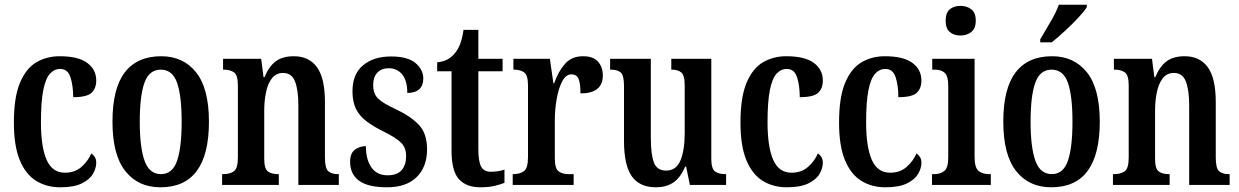

<svg xmlns="http://www.w3.org/2000/svg" viewBox="-20 -786 5267 816"><path d="M236 10Q178 10 133.5 -17.5Q89 -45 64 -105.5Q39 -166 39 -265Q39 -373 65 -434.5Q91 -496 135 -521.5Q179 -547 233 -547Q313 -547 351 -518.5Q389 -490 389 -444Q389 -410 369 -391.5Q349 -373 291 -373Q291 -422 279.5 -457.5Q268 -493 236 -493Q211 -493 192.5 -473Q174 -453 164 -403.5Q154 -354 154 -266Q154 -162 178 -107Q202 -52 256 -52Q298 -52 326 -76.5Q354 -101 368 -134Q377 -128 383 -118.5Q389 -109 389 -94Q389 -71 375 -47Q361 -23 327.5 -6.5Q294 10 236 10Z M662 10Q567 10 512.5 -59Q458 -128 458 -269Q458 -410 510.5 -478.5Q563 -547 665 -547Q759 -547 813.5 -478.5Q868 -410 868 -269Q868 10 662 10ZM664 -46Q713 -46 732.5 -102.5Q752 -159 752 -269Q752 -379 732.5 -434.5Q713 -490 663 -490Q614 -490 594 -434.5Q574 -379 574 -269Q574 -159 594.5 -102.5Q615 -46 664 -46Z M924 0V-46H930Q957 -46 974 -58Q991 -70 991 -117V-423Q991 -467 974.5 -478.5Q958 -490 932 -490H928V-536H1090L1100 -458H1104Q1123 -504 1152 -525.5Q1181 -547 1229 -547Q1293 -547 1327 -500.5Q1361 -454 1361 -352V-117Q1361 -71 1375 -58.5Q1389 -46 1416 -46H1420V0H1248V-340Q1248 -403 1234 -439.5Q1220 -476 1183 -476Q1153 -476 1135.5 -453Q1118 -430 1110.5 -393.5Q1103 -357 1103 -316V-112Q1103 -69 1118.5 -57.5Q1134 -46 1161 -46H1165V0Z M1625 10Q1544 10 1506 -18Q1468 -46 1468 -98Q1468 -135 1488.5 -150Q1509 -165 1535 -165Q1535 -108 1558.5 -74.5Q1582 -41 1627 -41Q1668 -41 1687 -63Q1706 -85 1706 -123Q1706 -158 1685 -179Q1664 -200 1614 -225Q1567 -248 1537 -271Q1507 -294 1492.5 -324Q1478 -354 1478 -398Q1478 -471 1523 -508.5Q1568 -546 1642 -546Q1713 -546 1746 -518Q1779 -490 1779 -452Q1779 -423 1762 -407Q1745 -391 1711 -391Q1711 -443 1689.5 -469.5Q1668 -496 1632 -496Q1601 -496 1583.5 -477Q1566 -458 1566 -425Q1566 -387 1587.5 -366.5Q1609 -346 1664 -321Q1727 -291 1761 -254.5Q1795 -218 1795 -151Q1795 -77 1751 -33.5Q1707 10 1625 10Z M2021 10Q1962 10 1930.5 -24.5Q1899 -59 1899 -146V-483H1838V-521Q1866 -524 1884.5 -535Q1903 -546 1915 -562Q1927 -577 1935.5 -598.5Q1944 -620 1950 -659H2013V-536H2116V-483H2013V-151Q2013 -101 2024.5 -78.5Q2036 -56 2066 -56Q2097 -56 2124 -65V-9Q2110 -3 2084 3.5Q2058 10 2021 10Z M2159 0V-46H2162Q2189 -46 2206.5 -58.5Q2224 -71 2224 -118V-422Q2224 -466 2208 -478Q2192 -490 2165 -490H2162V-536H2317L2332 -432H2335Q2353 -483 2381.5 -515Q2410 -547 2458 -547Q2501 -547 2521.5 -524Q2542 -501 2542 -465Q2542 -389 2447 -389Q2447 -431 2439 -450.5Q2431 -470 2408 -470Q2385 -470 2369.5 -440.5Q2354 -411 2346 -366Q2338 -321 2338 -276V-113Q2338 -69 2354.5 -57.5Q2371 -46 2395 -46H2418V0Z M2768 10Q2698 10 2665 -37Q2632 -84 2632 -187V-421Q2632 -465 2618.5 -477.5Q2605 -490 2577 -490H2573V-536H2746V-200Q2746 -130 2759 -95.5Q2772 -61 2811 -61Q2854 -61 2872 -104.5Q2890 -148 2890 -220V-421Q2890 -467 2875 -478.5Q2860 -490 2836 -490H2833V-536H3003V-112Q3003 -68 3019.5 -57Q3036 -46 3060 -46H3066V0H2912L2896 -78H2892Q2871 -29 2840.5 -9.5Q2810 10 2768 10Z M3324 10Q3266 10 3221.5 -17.5Q3177 -45 3152 -105.5Q3127 -166 3127 -265Q3127 -373 3153 -434.5Q3179 -496 3223 -521.5Q3267 -547 3321 -547Q3401 -547 3439 -518.5Q3477 -490 3477 -444Q3477 -410 3457 -391.5Q3437 -373 3379 -373Q3379 -422 3367.5 -457.5Q3356 -493 3324 -493Q3299 -493 3280.5 -473Q3262 -453 3252 -403.5Q3242 -354 3242 -266Q3242 -162 3266 -107Q3290 -52 3344 -52Q3386 -52 3414 -76.5Q3442 -101 3456 -134Q3465 -128 3471 -118.5Q3477 -109 3477 -94Q3477 -71 3463 -47Q3449 -23 3415.5 -6.5Q3382 10 3324 10Z M3743 10Q3685 10 3640.5 -17.5Q3596 -45 3571 -105.5Q3546 -166 3546 -265Q3546 -373 3572 -434.5Q3598 -496 3642 -521.5Q3686 -547 3740 -547Q3820 -547 3858 -518.5Q3896 -490 3896 -444Q3896 -410 3876 -391.5Q3856 -373 3798 -373Q3798 -422 3786.5 -457.5Q3775 -493 3743 -493Q3718 -493 3699.5 -473Q3681 -453 3671 -403.5Q3661 -354 3661 -266Q3661 -162 3685 -107Q3709 -52 3763 -52Q3805 -52 3833 -76.5Q3861 -101 3875 -134Q3884 -128 3890 -118.5Q3896 -109 3896 -94Q3896 -71 3882 -47Q3868 -23 3834.5 -6.5Q3801 10 3743 10Z M4062 -635Q4034 -635 4016.5 -650Q3999 -665 3999 -698Q3999 -732 4016.5 -746.5Q4034 -761 4062 -761Q4089 -761 4108 -746.5Q4127 -732 4127 -698Q4127 -665 4108 -650Q4089 -635 4062 -635ZM3941 0V-46H3950Q3977 -46 3993.5 -59.5Q4010 -73 4010 -117V-421Q4010 -463 3995 -476.5Q3980 -490 3954 -490H3942V-536H4122V-119Q4122 -74 4138.5 -60Q4155 -46 4182 -46H4191V0Z M4448 10Q4353 10 4298.5 -59Q4244 -128 4244 -269Q4244 -410 4296.5 -478.5Q4349 -547 4451 -547Q4545 -547 4599.5 -478.5Q4654 -410 4654 -269Q4654 10 4448 10ZM4450 -46Q4499 -46 4518.5 -102.5Q4538 -159 4538 -269Q4538 -379 4518.5 -434.5Q4499 -490 4449 -490Q4400 -490 4380 -434.5Q4360 -379 4360 -269Q4360 -159 4380.5 -102.5Q4401 -46 4450 -46ZM4401 -619Q4421 -654 4444.5 -693Q4468 -732 4480 -766H4599V-756Q4589 -739 4563.5 -711.5Q4538 -684 4507 -655.5Q4476 -627 4450 -606H4401Z M4710 0V-46H4716Q4743 -46 4760 -58Q4777 -70 4777 -117V-423Q4777 -467 4760.5 -478.5Q4744 -490 4718 -490H4714V-536H4876L4886 -458H4890Q4909 -504 4938 -525.5Q4967 -547 5015 -547Q5079 -547 5113 -500.5Q5147 -454 5147 -352V-117Q5147 -71 5161 -58.5Q5175 -46 5202 -46H5206V0H5034V-340Q5034 -403 5020 -439.5Q5006 -476 4969 -476Q4939 -476 4921.5 -453Q4904 -430 4896.5 -393.5Q4889 -357 4889 -316V-112Q4889 -69 4904.5 -57.5Q4920 -46 4947 -46H4951V0Z"/></svg>

Font: Noto Serif Thai ExtraCondensed SemiBold
Style: Regular
Weight: 600
Width: 2
Designer: Monotype Design Team
Foundry: Monotype Imaging Inc.
Version: Version 2.001; ttfautohint (v1.8.4.7-5d5b)